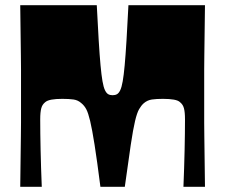

<svg xmlns="http://www.w3.org/2000/svg" viewBox="-20 -720 868 740"><path d="M58 0Q59 -72 59.5 -118Q60 -164 60.5 -194.5Q61 -225 61 -247.5Q61 -270 61 -293.5Q61 -317 61 -350Q61 -383 61 -406.5Q61 -430 61 -452.5Q61 -475 60.5 -505.5Q60 -536 59.5 -582Q59 -628 58 -700H353Q357 -620 360.5 -563Q364 -506 367.5 -468Q371 -430 375 -407Q379 -384 384.5 -372.5Q390 -361 397 -357Q404 -353 414 -353Q424 -353 431 -357Q438 -361 443.5 -372.5Q449 -384 453 -407Q457 -430 460.5 -468Q464 -506 467.5 -563Q471 -620 475 -700H770Q769 -628 768.5 -582Q768 -536 767.5 -505.5Q767 -475 767 -452.5Q767 -430 767 -406.5Q767 -383 767 -350Q767 -317 767 -293.5Q767 -270 767 -247.5Q767 -225 767.5 -194.5Q768 -164 768.5 -118Q769 -72 770 0H687Q690 -73 691.5 -141Q693 -209 693 -259Q693 -274 692 -284.5Q691 -295 689 -302.5Q687 -310 683.5 -315.5Q680 -321 674 -326Q667 -333 650 -336Q633 -339 608 -339Q583 -339 565.5 -336.5Q548 -334 534 -322Q524 -313 516 -299Q508 -285 500.5 -253.5Q493 -222 484 -162Q475 -102 461 0H367Q354 -102 344.5 -162Q335 -222 327.5 -253.5Q320 -285 312.5 -299Q305 -313 294 -322Q281 -334 263.5 -336.5Q246 -339 220 -339Q195 -339 178.5 -336Q162 -333 154 -326Q148 -321 144.5 -315.5Q141 -310 139 -302.5Q137 -295 136 -284.5Q135 -274 135 -259Q135 -209 136.5 -141Q138 -73 141 0Z"/></svg>

Font: Ojuju ExtraBold
Style: Regular
Weight: 800
Designer: Chisaokwu Joboson, Mirko Velimirovic
Foundry: Udi Foundry
Version: Version 1.000